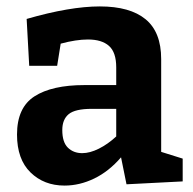

<svg xmlns="http://www.w3.org/2000/svg" viewBox="-20 -566 601 598"><path d="M374 8 357 -76Q319 -32 273.5 -10Q228 12 181 12Q117 12 75 -29Q33 -70 33 -147Q33 -231 87.5 -266Q142 -301 243 -301H342V-356Q342 -403 319.5 -423Q297 -443 254 -443Q217 -443 169 -430L158 -361H71L63 -507Q198 -546 291 -546Q385 -546 433.5 -506Q482 -466 482 -382V-93L549 -72V-1ZM174 -161Q174 -123 191.5 -106Q209 -89 236 -89Q260 -89 288 -103Q316 -117 342 -141V-227H266Q214 -227 194 -210.5Q174 -194 174 -161Z"/></svg>

Font: Bitter
Style: Bold
Weight: 700
Designer: Sol Matas, and Bitter project Authors
Foundry: Sol Matas
Version: Version 2.001